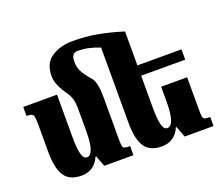

<svg xmlns="http://www.w3.org/2000/svg" viewBox="-125 -944 1316 1138"><g transform="rotate(-20 533.0 -375.0)"><path d="M1043 -57V0H861L835 -69H831Q797 9 715 9Q640 9 608 -39Q576 -87 576 -190V-665Q537 -680 505 -687Q473 -694 439 -694Q398 -694 398 -642Q398 -609 410 -582Q422 -555 464 -507Q489 -474 489 -385V-121Q489 -88 491.5 -76Q494 -64 503.5 -60.5Q513 -57 538 -57V0H354L328 -69H324Q290 9 209 9Q134 9 102 -39Q70 -87 70 -190V-360Q70 -396 67 -411Q64 -426 54.5 -430.5Q45 -435 22 -435V-492H235V-225Q235 -156 244 -119Q253 -82 275 -82Q324 -82 324 -231V-374Q324 -435 297 -475Q270 -512 256 -544Q242 -576 242 -606Q242 -688 297.5 -723.5Q353 -759 431 -759Q507 -759 579.5 -746.5Q652 -734 742 -706V-492H1020V-427H742V-225Q742 -156 751 -119Q760 -82 782 -82Q831 -82 831 -231V-325H995V-121Q995 -88 997.5 -76Q1000 -64 1009 -60.5Q1018 -57 1043 -57Z"/></g></svg>

Font: Noto Serif Armenian Black Cond
Style: Regular
Weight: 900
Width: 3
Designer: Monotype Design team
Foundry: Monotype Imaging Inc.
Version: Version 1.000